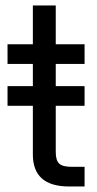

<svg xmlns="http://www.w3.org/2000/svg" viewBox="-20 -676 351 696"><path d="M182.1 -656.2V-125Q182.1 -94.7 194.6 -83Q207 -71.3 238.8 -71.3H286.6V0H231Q164.6 0 131.8 -29.1Q99.1 -58.1 99.1 -116.2V-656.2ZM286.6 -444.3H7.3V-515.6H286.6ZM286.6 -292.5H7.3V-363.8H286.6Z"/></svg>

Font: Intratopia Thin
Style: Regular
Weight: 100
Designer: Rasmus Andersson
Foundry: rsms
Version: Version 3.000;Glyphs 3.2.3 (3260)